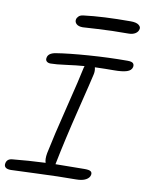

<svg xmlns="http://www.w3.org/2000/svg" viewBox="-122 -952 813 1076"><g transform="rotate(10 284.5 -414.5)"><path d="M273.9 -803.2Q249.5 -803.2 237.8 -814.2Q226.1 -825.2 229 -839.8Q231 -850.1 240 -858.6Q249 -867.2 266.1 -869.1Q374 -882.8 533.2 -882.8Q564.9 -882.8 578.9 -872.1Q592.8 -861.3 589.8 -849.1Q586.9 -832.5 571.5 -822.8Q556.2 -813 532.2 -813Q435.5 -813 356 -808.1Q276.4 -803.2 273.9 -803.2ZM16.1 54.2Q-5.9 54.2 -14.9 45.9Q-23.9 37.6 -21 22.9Q-16.1 -3.4 14.2 -5.9Q100.1 -14.6 201.2 -19Q193.8 -38.1 200.2 -74.2Q220.2 -172.9 263.2 -345.5Q306.2 -518.1 318.8 -581.1Q319.8 -585 321.8 -590.8Q276.4 -587.4 219.2 -579.6Q162.1 -571.8 131.8 -571.8Q117.2 -571.8 109.1 -579.3Q101.1 -586.9 104 -600.1Q108.4 -626.5 148.9 -633.8Q220.2 -645.5 334.7 -653.8Q449.2 -662.1 554.2 -662.1Q577.6 -662.1 585.4 -654.5Q593.3 -647 590.8 -632.8Q586.4 -612.8 561 -604.5Q535.6 -596.2 486.8 -596.2Q441.4 -596.2 379.9 -594.2Q385.3 -573.7 379.9 -551.8Q373.5 -521.5 329.1 -341.6Q284.7 -161.6 257.8 -25.9Q257.8 -22 256.8 -21Q363.3 -22.9 422.9 -22.9Q448.7 -22.9 457.5 -16.4Q466.3 -9.8 463.9 2.9Q460.9 20.5 440.7 31.7Q420.4 43 384.8 43Q287.6 43 160.4 48.6Q33.2 54.2 16.1 54.2Z"/></g></svg>

Font: Shantell Sans Bouncy
Style: Italic
Weight: 300
Italic angle: -11.31°
Designer: Stephen Nixon, Anya Danilova, Shantell Martin
Foundry: Arrow Type
Version: Version 1.006;[9816181b4]